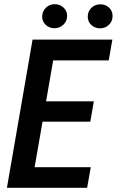

<svg xmlns="http://www.w3.org/2000/svg" viewBox="-20 -901 560 921"><path d="M415.5 -99.1 397.9 0H98.1L115.2 -99.1ZM252.4 -710.9 128.9 0H13.2L136.2 -710.9ZM430.2 -415 413.1 -317.4H153.3L169.9 -415ZM519 -710.9 501.5 -611.3H203.6L221.2 -710.9ZM182.1 -821.3Q182.6 -846.7 199.7 -863.5Q216.8 -880.4 241.7 -880.9Q266.1 -881.3 283.9 -865.5Q301.8 -849.6 301.8 -824.7Q301.8 -799.3 284.2 -782.7Q266.6 -766.1 242.2 -765.6Q217.8 -765.1 200.2 -781Q182.6 -796.9 182.1 -821.3ZM400.9 -820.8Q400.9 -846.2 418 -863Q435.1 -879.9 460.4 -880.4Q484.9 -880.9 502.7 -864.7Q520.5 -848.6 520 -823.7Q520 -798.8 502.7 -782.2Q485.4 -765.6 460.9 -765.1Q436.5 -764.6 418.9 -780.3Q401.4 -795.9 400.9 -820.8Z"/></svg>

Font: Roboto Condensed Medium
Style: Italic
Weight: 500
Italic angle: -12°
Designer: Christian Robertson
Foundry: Google
Version: Version 3.0; 2020